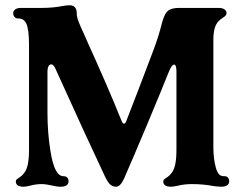

<svg xmlns="http://www.w3.org/2000/svg" viewBox="-20 -698 919 728"><path d="M40 -10Q40 -15 43.5 -18Q47 -21 55.5 -26.5Q64 -32 70 -40Q81 -53 85.5 -75Q90 -97 90 -130V-528Q90 -586 80 -608Q71 -628 50 -628H48Q40 -628 35 -634Q30 -640 30 -648Q30 -656 37.5 -662Q45 -668 60 -668H139Q181 -668 216 -675Q231 -678 244 -678Q271 -678 271 -647Q271 -634 277.5 -617Q284 -600 302 -561L312 -538Q389 -369 440 -242Q445 -229 450 -229Q456 -229 460 -242Q495 -331 563 -511Q581 -559 594 -610Q601 -636 609 -648Q616 -659 628.5 -663.5Q641 -668 660 -668H809Q823 -668 831 -662.5Q839 -657 839 -648Q839 -643 835.5 -639Q832 -635 824 -630Q816 -625 809 -618Q789 -598 789 -548V-140Q789 -95 799 -60Q804 -44 810.5 -37Q817 -30 829 -30H831Q840 -30 844.5 -24.5Q849 -19 849 -10Q849 -1 841.5 4.5Q834 10 819 10Q811 10 802 9Q793 8 787 7Q750 0 708 0Q679 0 655 6Q637 10 629 10Q599 10 599 -10Q599 -15 602.5 -18Q606 -21 614.5 -26.5Q623 -32 629 -40Q640 -53 644.5 -75Q649 -97 649 -130V-427Q649 -453 640 -453Q631 -453 619 -423Q597 -367 540 -231Q483 -95 450 -20Q436 10 420 10Q409 10 399.5 3Q390 -4 378 -29Q313 -166 190 -438Q183 -454 174 -454Q168 -454 164 -447Q160 -440 160 -428V-270Q160 -195 171 -127Q186 -30 220 -30Q230 -30 235 -24.5Q240 -19 240 -10Q240 -1 232.5 4.5Q225 10 210 10Q195 10 175 5Q170 4 159 2Q148 0 139 0Q116 0 94 6Q78 10 70 10Q40 10 40 -10Z"/></svg>

Font: Raigarh
Style: Bold
Weight: 700
Designer: jaikishan Patel
Foundry: MagicType
Version: Version 1.000